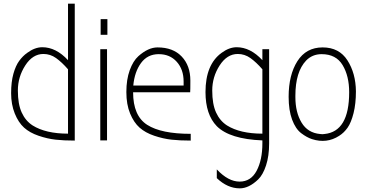

<svg xmlns="http://www.w3.org/2000/svg" viewBox="-20 -770 2013 1053"><path d="M353 -750H390V1Q330 1 285 -4Q240 -9 191.5 -25.5Q143 -42 112 -70Q81 -98 61 -147.5Q41 -197 41 -259Q41 -321 53.5 -365.5Q66 -410 85.5 -436.5Q105 -463 129 -480Q171 -511 212 -511Q287 -511 353 -440ZM159 -82Q231 -37 353 -37V-390Q319 -429 287.5 -451.5Q256 -474 218 -474Q159 -474 118.5 -411Q78 -348 78 -273.5Q78 -199 99 -153Q120 -107 159 -82Z M567 0H530V-500H567ZM532 -665H569V-579H532Z M1026 -36V1Q966 1 920.5 -4Q875 -9 826 -25.5Q777 -42 745.5 -70Q714 -98 693.5 -147.5Q673 -197 673 -265.5Q673 -334 691.5 -385Q710 -436 739 -462Q793 -510 844 -510Q929 -510 976.5 -460Q1024 -410 1024 -328Q1024 -273 1023 -264H710Q710 -135 787 -85.5Q864 -36 1026 -36ZM987 -301V-323Q987 -389 949.5 -431Q912 -473 850.5 -473Q789 -473 753.5 -424.5Q718 -376 711 -301Z M1419 -500H1456V17Q1456 86 1439 137.5Q1422 189 1396 214Q1345 263 1295 263Q1228 263 1169 207V159Q1232 226 1294 226Q1356 226 1387.5 166.5Q1419 107 1419 16V0Q1240 -7 1169 -78Q1107 -142 1107 -265Q1107 -416 1195 -480Q1237 -511 1278 -511Q1353 -511 1419 -440ZM1225 -82Q1297 -37 1419 -37V-390Q1385 -429 1353.5 -451.5Q1322 -474 1284 -474Q1225 -474 1184.5 -411Q1144 -348 1144 -273.5Q1144 -199 1165 -153Q1186 -107 1225 -82Z M1932 -269Q1932 -201 1919 -149.5Q1906 -98 1886.5 -70Q1867 -42 1840 -25Q1772 19 1691 -7Q1663 -16 1632 -39.5Q1601 -63 1582 -114Q1563 -165 1563 -239Q1563 -359 1611 -434.5Q1659 -510 1749.5 -510Q1840 -510 1885.5 -439Q1931 -368 1932 -269ZM1736 -35 1748 -34 1759 -35Q1895 -48 1895 -264Q1895 -353 1859 -413Q1823 -473 1744 -473Q1693 -473 1659 -438Q1600 -376 1600 -245V-237Q1600 -154 1634 -97.5Q1668 -41 1736 -35Z"/></svg>

Font: Bubbler One
Style: Regular
Weight: 400
Designer: Brenda Gallo (gbrenda1987@gmail.com)
Foundry: Brenda Gallo
Version: Version 1.003